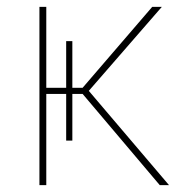

<svg xmlns="http://www.w3.org/2000/svg" viewBox="-20 -540 538 560"><path d="M191 -130V-266H221L446 0H473L239 -275L452 -520H424L221 -284H191V-420H173V-284H115V-520H95V0H115V-266H173V-130Z"/></svg>

Font: Fixel Variable
Style: Regular
Weight: 100
Width: 3
Designer: AlfaBravo + MacPaw
Foundry: Kyrylo Tkachov, Marchela Mozhyna, Serhii Makarenko, Maria Weinstein, Zakhar Kryvoshyya
Version: Version 1.211